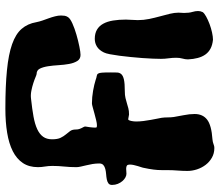

<svg xmlns="http://www.w3.org/2000/svg" viewBox="-70 -712 791 690"><g transform="rotate(-90 325.0 -367.5)"><path d="M607.9 -518.1Q603 -510.3 585 -502.2Q566.9 -494.1 544.9 -487.8Q522.9 -481.4 502.4 -477.3Q481.9 -473.1 472.2 -473.1Q457.5 -473.1 450.2 -484.9Q442.9 -496.6 439.7 -514.2Q436.5 -531.7 435.3 -552Q434.1 -572.3 431.4 -589.8Q428.7 -607.4 422.9 -619.1Q417 -630.9 403.8 -630.9Q401.4 -630.9 392.3 -634.8Q383.3 -638.7 370.6 -642.8Q357.9 -647 342.8 -649.9Q327.6 -652.8 314 -650.9Q277.8 -647 250.7 -642.1Q223.6 -637.2 205.3 -628.7Q187 -620.1 178 -607.4Q168.9 -594.7 168.9 -575.2Q168.9 -555.7 174.3 -544.7Q179.7 -533.7 186.3 -525.9Q192.9 -518.1 198.5 -510.5Q204.1 -502.9 204.1 -490.2Q204.1 -482.9 205.8 -477.8Q207.5 -472.7 209.5 -468.8Q211.4 -464.8 213.1 -461.9Q214.8 -459 214.8 -456.1Q214.8 -455.1 214.1 -450.9Q213.4 -446.8 212.6 -441.4Q211.9 -436 211.4 -430.4Q210.9 -424.8 210.9 -420.9Q210.9 -415.5 212.6 -414.8Q214.4 -414.1 219.2 -414.1Q226.1 -414.1 237.8 -417Q249.5 -419.9 261.5 -423.1Q273.4 -426.3 283.7 -429.2Q293.9 -432.1 297.9 -432.1Q319.8 -432.1 343.3 -428Q366.7 -423.8 381.8 -418.9Q391.1 -415.5 396.7 -414.8Q402.3 -414.1 405 -409.9Q407.7 -405.8 408.4 -395.8Q409.2 -385.7 409.2 -363.8Q409.2 -351.6 408.9 -342.3Q408.7 -333 403.1 -326.7Q397.5 -320.3 383.5 -317.1Q369.6 -314 342.8 -314Q327.1 -314 317.1 -311.5Q307.1 -309.1 298.3 -306.4Q289.6 -303.7 280.5 -301.3Q271.5 -298.8 257.8 -298.8Q255.4 -298.8 249.5 -300.3Q243.7 -301.8 241.2 -301.8Q238.8 -301.8 237.3 -298.8Q235.8 -295.9 234.9 -291.5Q233.9 -287.1 233.4 -282.2Q232.9 -277.3 232.9 -272.9Q232.9 -261.2 234.6 -247.1Q236.3 -232.9 238.8 -220Q241.2 -207 243.2 -196.8Q245.1 -186.5 246.1 -182.1Q247.6 -171.4 247.6 -159.9Q247.6 -148.4 249 -138.2Q251.5 -122.6 255.6 -102.1Q259.8 -81.5 259.8 -63Q259.8 -33.7 239.5 -18.1Q219.2 -2.4 168.9 1Q163.6 1.5 159.7 2.4Q155.8 3.4 152.3 4.6Q148.9 5.9 145.5 6.8Q142.1 7.8 137.2 7.8Q118.2 7.8 102.8 -1Q87.4 -9.8 76.9 -23.7Q66.4 -37.6 60.8 -54.7Q55.2 -71.8 55.2 -88.9Q55.2 -106 56.6 -124Q58.1 -142.1 58.1 -160.2V-179.2Q58.1 -188 58.6 -195.6Q59.1 -203.1 60.1 -210.9Q61 -218.8 62.7 -227.8Q64.5 -236.8 66.9 -249Q66.9 -249.5 68.6 -254.6Q70.3 -259.8 72.5 -266.8Q74.7 -273.9 76.4 -281.7Q78.1 -289.6 78.1 -295.9Q78.1 -303.7 74.5 -306.4Q70.8 -309.1 63 -309.1Q59.1 -309.1 54.7 -308.6Q50.3 -308.1 44.9 -308.1Q38.6 -308.1 31.5 -312Q24.4 -315.9 18.6 -322.8Q12.7 -329.6 8.8 -339.1Q4.9 -348.6 4.9 -359.9Q4.9 -368.7 10.5 -372.8Q16.1 -377 24.9 -378.7Q33.7 -380.4 43.5 -381.1Q53.2 -381.8 62 -384Q70.8 -386.2 76.4 -391.1Q82 -396 82 -405.8Q82 -418 80.1 -429.9Q78.1 -441.9 75.4 -452.6Q72.8 -463.4 70.8 -472.4Q68.8 -481.4 68.8 -487.8Q68.8 -511.2 71 -532Q73.2 -552.7 73.2 -574.2Q73.2 -588.4 71 -601.1Q68.8 -613.8 68.8 -626Q68.8 -658.2 83.7 -680.4Q98.6 -702.6 126.2 -716.6Q153.8 -730.5 192.4 -736.8Q231 -743.2 278.8 -743.2Q360.4 -743.2 417.2 -737.5Q474.1 -731.9 510.7 -719Q547.4 -706.1 565.9 -684.6Q584.5 -663.1 589.8 -631.8Q591.8 -621.6 595.7 -610.1Q599.6 -598.6 603.8 -587.4Q607.9 -576.2 610.8 -564.7Q613.8 -553.2 613.8 -543Q613.8 -536.1 612.8 -530Q611.8 -523.9 607.9 -518.1ZM626 -34.2Q622.1 -28.3 610.1 -21.7Q598.1 -15.1 583.3 -9.5Q568.4 -3.9 553 -0.5Q537.6 2.9 526.9 2.9Q507.8 1 494.9 -5.9Q481.9 -12.7 473.6 -24.4Q465.3 -36.1 461.2 -51.8Q457 -67.4 456.1 -86.9Q456.1 -96.7 459 -106.7Q461.9 -116.7 461.9 -128.9Q461.9 -142.6 460 -156.5Q458 -170.4 458 -184.1Q458 -195.3 458.7 -212.9Q459.5 -230.5 460.9 -251Q462.4 -271.5 464.6 -293Q466.8 -314.5 469.2 -333.5Q471.7 -352.5 474.6 -367.4Q477.5 -382.3 481 -389.2Q489.3 -406.2 502 -414.1Q514.6 -421.9 529.8 -421.9Q549.3 -421.9 562.7 -414.1Q576.2 -406.2 584.2 -391.6Q592.3 -377 595.7 -356.2Q599.1 -335.4 599.1 -310.1Q599.1 -298.8 598.1 -288.1Q597.2 -277.3 597.2 -267.1Q597.2 -246.6 601.3 -226.6Q605.5 -206.5 610.6 -188Q615.7 -169.4 619.9 -152.3Q624 -135.3 624 -121.1Q624 -116.7 623.5 -111.1Q623 -105.5 623 -101.1Q623 -83 626.5 -71.5Q629.9 -60.1 629.9 -50.8Q629.9 -42 626 -34.2Z"/></g></svg>

Font: Freckle Face
Style: Regular
Weight: 400
Designer: Astigmatic (AOETI)
Foundry: Astigmatic (AOETI)
Version: Version 1.000